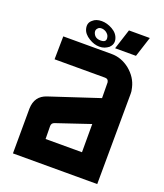

<svg xmlns="http://www.w3.org/2000/svg" viewBox="-157 -977 922 1081"><g transform="rotate(20 304.5 -437.0)"><path d="M414 -558Q411 -578 392 -578H89L91 -716H381Q439 -716 489 -677Q540 -635 553 -578Q559 -554 558 -543L555 0H50L51 -269Q53 -345 121 -367L415 -464ZM211 -240Q194 -234 194 -216L195 -139H413V-308ZM197 -801Q189 -834 213 -853Q232 -871 266 -871Q298 -871 330 -853Q364 -834 372 -801Q379 -772 356 -750Q344 -741 331 -736Q318 -731 301 -731Q270 -731 239 -750Q204 -771 197 -801ZM427 -874H552L513 -753H388ZM250 -799Q259 -766 296 -766Q334 -766 325 -799Q322 -812 307 -823Q293 -832 279 -832Q263 -832 256 -822Q247 -813 250 -799Z"/></g></svg>

Font: Covid19
Style: Regular
Weight: 400
Designer: Peter Wiegel
Foundry: (c) CAT - Ing. Peter Wiegel.  for Rudolf Maass + Partner GmbH
Version: Version 001.000